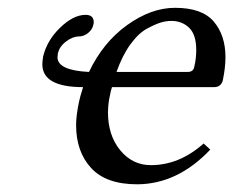

<svg xmlns="http://www.w3.org/2000/svg" viewBox="-20 -462 600 494"><path d="M335 -276.9H462.9Q478 -276.9 480 -291Q484.9 -311 484.9 -333Q484.9 -373 466.6 -390.6Q448.2 -408.2 420.9 -408.2Q407.7 -408.2 393.8 -404.1Q379.9 -399.9 358.4 -388.4Q336.9 -377 315.9 -348.4Q294.9 -319.8 279.8 -276.9ZM128.9 -324.2Q128.9 -322.3 128.4 -319.1Q127.9 -315.9 127.9 -314.9Q127.9 -280.8 209 -276.9Q245.1 -353 307.1 -397.5Q369.1 -441.9 430.2 -441.9Q500 -441.9 530 -406.5Q560.1 -371.1 560.1 -314.9Q560.1 -288.1 553.2 -254.9Q548.3 -237.8 530.8 -237.8H327.1H268.1Q264.2 -225.6 263.2 -217.8Q258.3 -198.7 257.8 -172.9Q257.8 -113.8 289.3 -75.4Q320.8 -37.1 368.2 -37.1Q441.4 -37.1 503.9 -92.8L521 -77.1Q437 11.7 333 12.2Q252.9 12.2 214.4 -29.8Q175.8 -71.8 175.8 -140.1Q175.8 -164.1 183.1 -199.2Q185.1 -210.4 193.8 -237.8Q88.9 -237.8 88.9 -296.9Q88.9 -301.8 90.8 -315.9Q100.6 -357.9 134.8 -390.9Q168.9 -423.8 200.2 -423.8Q221.2 -423.8 221.2 -404.8Q221.2 -400.9 220.2 -398.9Q218.3 -386.7 207 -377.4Q195.8 -368.2 183.1 -368.2Q167 -368.2 149.9 -355.2Q132.8 -342.3 128.9 -324.2Z"/></svg>

Font: Linux Libertine
Style: Italic
Weight: 400
Italic angle: -12°
Designer: Philipp H. Poll
Foundry: Philipp H. Poll
Version: Version 5.1.6 ; ttfautohint (v0.9)